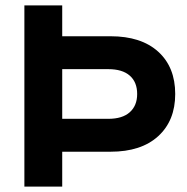

<svg xmlns="http://www.w3.org/2000/svg" viewBox="-20 -695 695 715"><path d="M70.8 0V-675H211.7V-560H391.7Q505.8 -560 569.2 -502.5Q632.5 -445 632.5 -345Q632.5 -245.8 569.2 -187.9Q505.8 -130 391.7 -130H211.7V0ZM211.7 -252.5H383.3Q435.8 -252.5 463.3 -277.1Q490.8 -301.7 490.8 -345Q490.8 -389.2 463.3 -413.3Q435.8 -437.5 383.3 -437.5H211.7Z"/></svg>

Font: Funnel Display Light
Style: Bold
Weight: 700
Version: Version 1.000